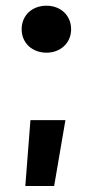

<svg xmlns="http://www.w3.org/2000/svg" viewBox="-20 -532 317 656"><path d="M66.5 103.5H165L203.5 -121.5H84ZM139 -352C186.5 -352 223 -385 223 -432C223 -480 186.5 -512.5 139 -512.5C90 -512.5 54 -480 54 -432C54 -385 90 -352 139 -352Z"/></svg>

Font: MCL Standard Medium
Style: Regular
Weight: 500
Designer: Květoslav Bartoš
Foundry: Florian Karsten
Version: Version 1.001;Glyphs 3.2.3 (3260)